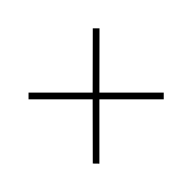

<svg xmlns="http://www.w3.org/2000/svg" viewBox="-106 -978 1211 1211"><g transform="rotate(-45 500.0 -372.5)"><path d="M500 -343 213 -56 184 -86 470 -373 184 -659 214 -689 500 -403 787 -689 817 -659 530 -373 817 -86 787 -56Z"/></g></svg>

Font: Merged Yaku Han JP ExtraLight
Style: Regular
Weight: 250
Designer: Ryoko NISHIZUKA 西塚涼子 (kana, bopomofo & ideographs); Paul D. Hunt (Latin, Greek & Cyrillic); Sandoll Communications 산돌커뮤니
Foundry: Adobe
Version: Version 2.004